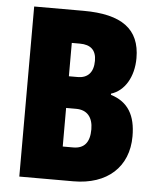

<svg xmlns="http://www.w3.org/2000/svg" viewBox="-52 -759 661 803"><g transform="rotate(5 279.0 -357.0)"><path d="M266 -714H59V0H286C428 0 516 -80 516 -209C516 -296 485 -351 411 -374V-379C467 -396 504 -457 504 -536C504 -658 427 -714 266 -714ZM266 -436H229V-576H263C309 -576 332 -554 332 -510C332 -461 308 -436 266 -436ZM229 -303H271C317 -303 342 -274 342 -223C342 -168 319 -141 273 -141H229Z"/></g></svg>

Font: Noto Sans Lao ExtraCondensed Black
Style: Regular
Weight: 900
Width: 2
Designer: Monotype Design Team
Foundry: Monotype Imaging Inc.
Version: Version 2.003